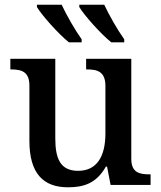

<svg xmlns="http://www.w3.org/2000/svg" viewBox="-20 -786 684 816"><path d="M273 -606H327V-619C299 -658 263 -721 242 -766H137V-756C158 -721 228 -642 273 -606ZM453 -606H508V-619C480 -658 444 -721 423 -766H317V-756C338 -721 408 -642 453 -606ZM269 10C333 10 389 -5 430 -78H435L450 0H620V-45H616C573 -45 538 -52 538 -111V-536H346V-491H349C392 -491 428 -483 428 -421V-219C428 -123 393 -60 312 -60C237 -60 215 -111 215 -198V-536H24V-491H27C72 -491 105 -481 105 -422V-187C105 -50 163 10 269 10Z"/></svg>

Font: Noto Serif Thai Medium
Style: Regular
Weight: 500
Designer: Monotype Design Team
Foundry: Monotype Imaging Inc.
Version: Version 1.901;PS 001.901;hotconv 1.0.88;makeotf.lib2.5.64775